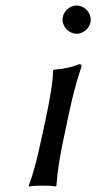

<svg xmlns="http://www.w3.org/2000/svg" viewBox="-20 -671 348 694"><path d="M144 -235 132 -180C116 -105 104 -54 84 0V3C84 3 99 0 134 0C168 0 181 3 181 3L184 0C188 -57 196 -104 212 -180L227 -251C243 -326 254 -368 274 -429C276 -436 273 -439 267 -439C240 -429 216 -422 175 -419L172 -416C171 -373 160 -310 144 -235ZM206 -600C206 -573 230 -549 257 -549C284 -549 308 -573 308 -600C308 -627 284 -651 257 -651C230 -651 206 -627 206 -600Z"/></svg>

Font: Libertinus Sans
Style: Italic
Weight: 400
Italic angle: -12°
Designer: Philipp H. Poll, Khaled Hosny
Foundry: Caleb Maclennan
Version: Version 7.050;RELEASE